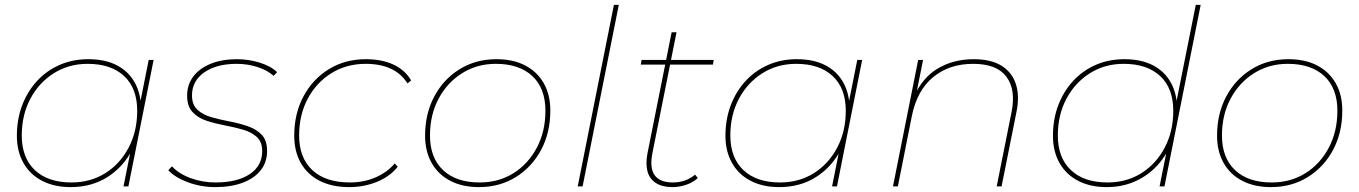

<svg xmlns="http://www.w3.org/2000/svg" viewBox="-20 -762 5557 785"><path d="M269 3Q202 3 152.5 -22.5Q103 -48 76 -95.5Q49 -143 49 -207Q49 -274 70.5 -331Q92 -388 131 -430.5Q170 -473 223.5 -496.5Q277 -520 341 -520Q410 -520 458 -495Q506 -470 531.5 -423.5Q557 -377 557 -312Q558 -223 521.5 -151.5Q485 -80 420 -38.5Q355 3 269 3ZM272 -16Q350 -16 410.5 -54Q471 -92 506 -158.5Q541 -225 541 -309Q541 -401 487.5 -451Q434 -501 338 -501Q261 -501 200 -462.5Q139 -424 104 -358Q69 -292 69 -208Q69 -117 122.5 -66.5Q176 -16 272 -16ZM485 0 521 -180 547 -250 550 -327 588 -517H608L505 0Z M860 3Q802 3 749 -16.5Q696 -36 668 -66L683 -82Q712 -51 760 -33.5Q808 -16 861 -16Q950 -16 1001 -50Q1052 -84 1052 -144Q1052 -182 1030 -202Q1008 -222 973 -232Q938 -242 898.5 -249.5Q859 -257 824 -268.5Q789 -280 767 -304Q745 -328 745 -371Q745 -416 770.5 -449.5Q796 -483 842 -501.5Q888 -520 949 -520Q996 -520 1041.5 -506Q1087 -492 1113 -467L1099 -452Q1071 -476 1031 -488.5Q991 -501 948 -501Q865 -501 815 -466Q765 -431 765 -372Q765 -334 787 -313.5Q809 -293 844 -283Q879 -273 918.5 -265.5Q958 -258 993 -246Q1028 -234 1050 -211Q1072 -188 1072 -145Q1072 -99 1046 -66Q1020 -33 972.5 -15Q925 3 860 3Z M1408 3Q1338 3 1287.5 -22.5Q1237 -48 1210 -95.5Q1183 -143 1183 -207Q1183 -298 1221 -368.5Q1259 -439 1325 -479.5Q1391 -520 1476 -520Q1541 -520 1588.5 -498Q1636 -476 1661 -433L1646 -421Q1620 -462 1577 -481.5Q1534 -501 1475 -501Q1396 -501 1334.5 -462.5Q1273 -424 1238 -358Q1203 -292 1203 -208Q1203 -117 1257 -66.5Q1311 -16 1411 -16Q1467 -16 1515 -36.5Q1563 -57 1594 -94L1606 -80Q1574 -40 1521 -18.5Q1468 3 1408 3Z M1938 3Q1871 3 1821.5 -22.5Q1772 -48 1745 -95.5Q1718 -143 1718 -207Q1718 -297 1755.5 -367.5Q1793 -438 1859 -479Q1925 -520 2010 -520Q2078 -520 2127 -494.5Q2176 -469 2203 -422Q2230 -375 2230 -310Q2230 -220 2192.5 -149.5Q2155 -79 2089 -38Q2023 3 1938 3ZM1941 -16Q2019 -16 2079.5 -54Q2140 -92 2175 -158.5Q2210 -225 2210 -309Q2210 -401 2156.5 -451Q2103 -501 2007 -501Q1930 -501 1869 -462.5Q1808 -424 1773 -358Q1738 -292 1738 -208Q1738 -117 1791.5 -66.5Q1845 -16 1941 -16Z M2342 0 2490 -742H2510L2362 0Z M2729 3Q2688 3 2662 -13.5Q2636 -30 2627.5 -60.5Q2619 -91 2627 -134L2726 -630H2746L2648 -139Q2635 -77 2656 -46.5Q2677 -16 2731 -16Q2757 -16 2780 -24Q2803 -32 2822 -48L2833 -34Q2812 -15 2784 -6Q2756 3 2729 3ZM2600 -498 2603 -517H2898L2895 -498Z M3166 3Q3099 3 3049.5 -22.5Q3000 -48 2973 -95.5Q2946 -143 2946 -207Q2946 -274 2967.5 -331Q2989 -388 3028 -430.5Q3067 -473 3120.5 -496.5Q3174 -520 3238 -520Q3307 -520 3355 -495Q3403 -470 3428.5 -423.5Q3454 -377 3454 -312Q3455 -223 3418.5 -151.5Q3382 -80 3317 -38.5Q3252 3 3166 3ZM3169 -16Q3247 -16 3307.5 -54Q3368 -92 3403 -158.5Q3438 -225 3438 -309Q3438 -401 3384.5 -451Q3331 -501 3235 -501Q3158 -501 3097 -462.5Q3036 -424 3001 -358Q2966 -292 2966 -208Q2966 -117 3019.5 -66.5Q3073 -16 3169 -16ZM3382 0 3418 -180 3444 -250 3447 -327 3485 -517H3505L3402 0Z M3961 -520Q4033 -520 4076 -492.5Q4119 -465 4134 -416.5Q4149 -368 4136 -305L4075 0H4055L4116 -305Q4134 -396 4094.5 -448.5Q4055 -501 3959 -501Q3861 -501 3795 -446.5Q3729 -392 3708 -287L3651 0H3631L3734 -517H3754L3724 -367L3714 -362Q3751 -445 3815 -482.5Q3879 -520 3961 -520Z M4505 3Q4438 3 4388.5 -22.5Q4339 -48 4312 -95.5Q4285 -143 4285 -207Q4285 -274 4306.5 -331Q4328 -388 4367 -430.5Q4406 -473 4459.5 -496.5Q4513 -520 4577 -520Q4646 -520 4694 -495Q4742 -470 4767.5 -423.5Q4793 -377 4793 -312Q4793 -245 4772.5 -187.5Q4752 -130 4713.5 -87.5Q4675 -45 4622 -21Q4569 3 4505 3ZM4508 -16Q4586 -16 4646.5 -54Q4707 -92 4742 -158.5Q4777 -225 4777 -309Q4777 -401 4723.5 -451Q4670 -501 4574 -501Q4497 -501 4436 -462.5Q4375 -424 4340 -358Q4305 -292 4305 -208Q4305 -117 4358.5 -66.5Q4412 -16 4508 -16ZM4721 0 4757 -180 4783 -250 4786 -327 4869 -742H4889L4741 0Z M5176 3Q5109 3 5059.5 -22.5Q5010 -48 4983 -95.5Q4956 -143 4956 -207Q4956 -297 4993.5 -367.5Q5031 -438 5097 -479Q5163 -520 5248 -520Q5316 -520 5365 -494.5Q5414 -469 5441 -422Q5468 -375 5468 -310Q5468 -220 5430.5 -149.5Q5393 -79 5327 -38Q5261 3 5176 3ZM5179 -16Q5257 -16 5317.5 -54Q5378 -92 5413 -158.5Q5448 -225 5448 -309Q5448 -401 5394.5 -451Q5341 -501 5245 -501Q5168 -501 5107 -462.5Q5046 -424 5011 -358Q4976 -292 4976 -208Q4976 -117 5029.5 -66.5Q5083 -16 5179 -16Z"/></svg>

Font: Montserrat Thin Thin
Style: Italic
Weight: 250
Italic angle: -11.3°
Version: Version 9.000